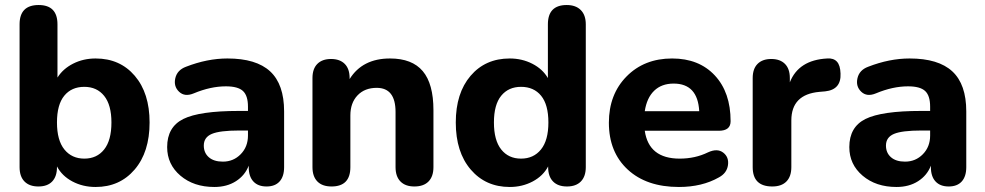

<svg xmlns="http://www.w3.org/2000/svg" viewBox="-20 -734 3925 765"><path d="M361 11Q310 11 268.5 -11Q227 -33 207 -71V-68Q207 -31 188 -11Q169 9 133 9Q97 9 77.5 -11Q58 -31 58 -68V-637Q58 -714 134 -714Q209 -714 209 -637V-425Q231 -460 271.5 -480.5Q312 -501 361 -501Q458 -501 517 -432Q576 -363 576 -246Q576 -128 516.5 -58.5Q457 11 361 11ZM424 -246Q424 -316 395 -352Q366 -388 316 -388Q265 -388 236 -352.5Q207 -317 207 -246Q207 -175 236.5 -138.5Q266 -102 316 -102Q366 -102 395 -138.5Q424 -175 424 -246Z M834 11Q752 11 699 -34Q646 -79 646 -148Q646 -228 710.5 -260Q775 -292 932 -292H968V-309Q968 -353 948 -371.5Q928 -390 880 -390Q819 -390 752 -362Q716 -347 693.5 -368.5Q671 -390 678.5 -422.5Q686 -455 721 -468Q806 -501 886 -501Q1001 -501 1056.5 -449.5Q1112 -398 1112 -290V-68Q1112 -31 1094 -11Q1076 9 1042 9Q1008 9 989.5 -11Q971 -31 971 -68V-74Q956 -35 920 -12Q884 11 834 11ZM868 -90Q910 -90 939 -119.5Q968 -149 968 -194V-214H933Q856 -214 824 -200.5Q792 -187 792 -154Q792 -125 812 -107.5Q832 -90 868 -90Z M1301 9Q1264 9 1244.5 -11Q1225 -31 1225 -68V-423Q1225 -460 1244.5 -479.5Q1264 -499 1299 -499Q1334 -499 1353.5 -479.5Q1373 -460 1373 -423V-419Q1424 -501 1534 -501Q1622 -501 1664.5 -450.5Q1707 -400 1707 -295V-68Q1707 -31 1687.5 -11Q1668 9 1631 9Q1595 9 1575.5 -11Q1556 -31 1556 -68V-288Q1556 -384 1481 -384Q1433 -384 1404.5 -354Q1376 -324 1376 -274V-68Q1376 9 1301 9Z M2011 11Q1915 11 1855.5 -58.5Q1796 -128 1796 -246Q1796 -363 1855 -432Q1914 -501 2011 -501Q2060 -501 2101 -480Q2142 -459 2163 -423V-637Q2163 -714 2238 -714Q2274 -714 2294 -694Q2314 -674 2314 -637V-68Q2314 -31 2294.5 -11Q2275 9 2239 9Q2203 9 2183.5 -11Q2164 -31 2164 -68V-71Q2144 -33 2102.5 -11Q2061 11 2011 11ZM2056 -388Q2006 -388 1977 -352.5Q1948 -317 1948 -246Q1948 -175 1977 -138.5Q2006 -102 2056 -102Q2106 -102 2135.5 -138.5Q2165 -175 2165 -246Q2165 -317 2136 -352.5Q2107 -388 2056 -388Z M2685 11Q2556 11 2481 -58.5Q2406 -128 2406 -245Q2406 -358 2476.5 -429.5Q2547 -501 2658 -501Q2765 -501 2828 -433.5Q2891 -366 2891 -251Q2891 -213 2844 -213H2549Q2565 -102 2688 -102Q2750 -102 2801 -127Q2838 -144 2861.5 -126Q2885 -108 2880.5 -76Q2876 -44 2844 -27Q2777 11 2685 11ZM2664 -401Q2616 -401 2586.5 -372.5Q2557 -344 2549 -291H2766Q2760 -401 2664 -401Z M3057 9Q2979 9 2979 -68V-423Q2979 -460 2998.5 -479.5Q3018 -499 3053 -499Q3088 -499 3107.5 -479.5Q3127 -460 3127 -423V-406Q3162 -495 3276 -501Q3301 -503 3314.5 -488.5Q3328 -474 3329 -441Q3332 -377 3268 -370L3245 -368Q3133 -358 3133 -254V-68Q3133 -31 3113.5 -11Q3094 9 3057 9Z M3552 11Q3470 11 3417 -34Q3364 -79 3364 -148Q3364 -228 3428.5 -260Q3493 -292 3650 -292H3686V-309Q3686 -353 3666 -371.5Q3646 -390 3598 -390Q3537 -390 3470 -362Q3434 -347 3411.5 -368.5Q3389 -390 3396.5 -422.5Q3404 -455 3439 -468Q3524 -501 3604 -501Q3719 -501 3774.5 -449.5Q3830 -398 3830 -290V-68Q3830 -31 3812 -11Q3794 9 3760 9Q3726 9 3707.5 -11Q3689 -31 3689 -68V-74Q3674 -35 3638 -12Q3602 11 3552 11ZM3586 -90Q3628 -90 3657 -119.5Q3686 -149 3686 -194V-214H3651Q3574 -214 3542 -200.5Q3510 -187 3510 -154Q3510 -125 3530 -107.5Q3550 -90 3586 -90Z"/></svg>

Font: Nunito ExtraBold
Style: Regular
Weight: 800
Designer: Vernon Adams
Foundry: Vernon Adams
Version: Version 3.602